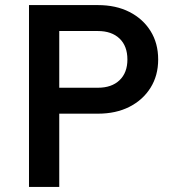

<svg xmlns="http://www.w3.org/2000/svg" viewBox="-20 -735 689 755"><path d="M213 0H94V-715H365Q436 -715 489 -688Q542 -661 572 -613Q602 -565 602 -501Q602 -438 572 -390Q542 -342 489 -315Q436 -288 365 -288H213ZM365 -613H213V-390H365Q419 -390 450 -419.5Q481 -449 481 -501Q481 -554 450 -583.5Q419 -613 365 -613Z"/></svg>

Font: Wix Madefor Text SemiBold
Style: Regular
Weight: 600
Designer: Dalton Maag Ltd
Foundry: Dalton Maag Ltd
Version: Version 3.100